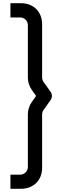

<svg xmlns="http://www.w3.org/2000/svg" viewBox="-20 -948 488 1193"><path d="M44.8 225V137.5H105.2C131.2 137.5 153.1 115.6 153.1 89.6V-236.5C153.1 -264.6 161.5 -291.7 178.1 -314.6L204.2 -352.1L178.1 -388.5C161.5 -412.5 153.1 -438.5 153.1 -466.7V-791.7C153.1 -818.8 131.2 -839.6 105.2 -839.6H44.8V-928.1H110.4C188.5 -928.1 241.7 -875 241.7 -796.9V-466.7C241.7 -457.3 244.8 -447.9 250 -439.6L294.8 -377.1C305.2 -361.5 305.2 -341.7 294.8 -327.1L250 -263.5C244.8 -256.2 241.7 -246.9 241.7 -236.5V94.8C241.7 171.9 188.5 225 110.4 225Z"/></svg>

Font: Manrope3 Medium
Style: Regular
Weight: 500
Width: 4
Designer: Mikhail Sharanda
Foundry: Mikhail Sharanda
Version: Version 3.000;PS 003.000;hotconv 1.0.88;makeotf.lib2.5.64775